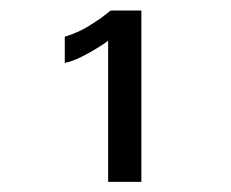

<svg xmlns="http://www.w3.org/2000/svg" viewBox="-20 -703 448 372"><path d="M189.5 -350.6V-624Q184.6 -620.1 169.9 -610.8Q155.3 -601.6 137.7 -592.8Q120.1 -584 105.5 -581.1V-631.8Q130.9 -639.6 150.9 -651.9Q170.9 -664.1 182.6 -673.3Q194.3 -682.6 194.3 -682.6H253.9V-350.6Z"/></svg>

Font: Padauk Book
Style: Regular
Weight: 400
Designer: Debbi Hosken, Becca Hirsbrunner Spalinger
Foundry: SIL International
Version: Version 5.000